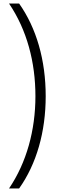

<svg xmlns="http://www.w3.org/2000/svg" viewBox="-20 -820 328 1084"><path d="M238 -277C238 -480 186 -661 88 -800H31C132 -651 180 -469 180 -277C180 -85 130 98 31 244H88C186 106 238 -75 238 -277Z"/></svg>

Font: Noto Sans Malayalam Light
Style: Regular
Weight: 300
Designer: Jelle Bosma - Monotype Design Team
Foundry: Monotype Imaging Inc.
Version: Version 2.104